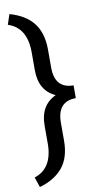

<svg xmlns="http://www.w3.org/2000/svg" viewBox="-104 -825 546 1048"><g transform="rotate(-10 169.0 -301.0)"><path d="M9.3 122.6 28.3 178.7C85.4 162.6 128.4 135.7 158.2 99.1C187.5 62.5 202.1 13.2 202.1 -47.9V-146.5C202.1 -225.6 236.8 -265.1 305.7 -265.1V-335.9C236.8 -335.9 202.1 -375 202.1 -452.6V-555.2C201.7 -615.2 187 -664.1 158.2 -700.7C129.4 -737.3 85.9 -763.7 28.3 -779.8L9.8 -723.6C77.6 -701.7 111.8 -645 111.8 -553.2V-454.1C111.8 -378.4 141.1 -327.1 200.2 -300.3C141.1 -272.9 111.8 -221.7 111.8 -146.5V-39.1C109.4 47.4 75.2 101.6 9.3 122.6Z"/></g></svg>

Font: Vazir
Style: Regular
Weight: 400
Designer: Saber Rastikerdar
Foundry: Saber Rastikerdar
Version: Version 27.002;January 24, 2021;FontCreator 13.0.0.2683 64-b